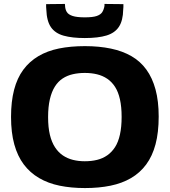

<svg xmlns="http://www.w3.org/2000/svg" viewBox="-20 -944 860 974"><path d="M410 -126Q444 -126 472.5 -133Q501 -140 524 -156Q547 -172 563.5 -197.5Q580 -223 588.5 -261.5Q597 -300 597 -351Q597 -402 588.5 -440Q580 -478 563.5 -503.5Q547 -529 524 -544.5Q501 -560 472.5 -567Q444 -574 410 -574Q378 -574 349.5 -567.5Q321 -561 298 -546Q275 -531 258.5 -505Q242 -479 233 -440.5Q224 -402 224 -350Q224 -298 233 -260.5Q242 -223 259 -197Q276 -171 299 -155.5Q322 -140 350 -133Q378 -126 410 -126ZM411 10Q341 10 282.5 -2Q224 -14 178 -41Q132 -68 100.5 -110Q69 -152 52.5 -211.5Q36 -271 36 -351Q36 -429 51.5 -488.5Q67 -548 98 -590Q129 -632 174.5 -659Q220 -686 279 -698Q338 -710 411 -710Q483 -710 542.5 -697.5Q602 -685 647 -659Q692 -633 722.5 -591Q753 -549 769 -490Q785 -431 785 -353Q785 -272 769 -212Q753 -152 721.5 -109.5Q690 -67 644.5 -40.5Q599 -14 540.5 -2Q482 10 411 10ZM410 -751Q346 -751 303 -763Q260 -775 238.5 -806Q217 -837 215 -895Q214 -901 214 -908.5Q214 -916 214 -923L309 -924Q310 -921 310 -918.5Q310 -916 310 -914Q311 -896 319 -883Q327 -870 348.5 -863Q370 -856 410 -856Q451 -856 471 -863Q491 -870 499 -883Q507 -896 510 -914Q510 -916 510 -918.5Q510 -921 510 -924L606 -923Q606 -916 606 -908.5Q606 -901 605 -895Q604 -840 583.5 -808.5Q563 -777 520.5 -764Q478 -751 410 -751Z"/></svg>

Font: Georama SemiExpanded
Style: Bold
Weight: 700
Width: 6
Designer: Jean-Baptiste Levee
Foundry: Production Type
Version: Version 1.001